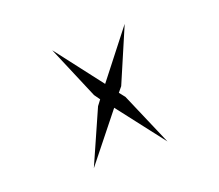

<svg xmlns="http://www.w3.org/2000/svg" viewBox="-77 -537 687 603"><g transform="rotate(-20 267.0 -235.5)"><path d="M313 -215.8 389.2 -39.1 268.1 -195.8 143.1 -39.1 222.2 -217.8 235.8 -235.8 222.2 -254.9 147 -432.1 267.1 -275.9 389.2 -432.1 312 -252 297.9 -234.9Z"/></g></svg>

Font: Grenze
Style: Bold
Weight: 700
Designer: Renata Polastri
Foundry: Omnibus-Type
Version: Version 1.002;PS 001.002;hotconv 1.0.88;makeotf.lib2.5.64775